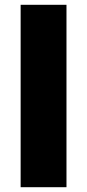

<svg xmlns="http://www.w3.org/2000/svg" viewBox="-20 -780 363 800"><path d="M257 0H66V-760H257Z"/></svg>

Font: Noto Sans Meetei Mayek Black
Style: Regular
Weight: 900
Designer: Monotype Design Team and Neelakash Kshetrimayum
Foundry: Monotype Imaging Inc.
Version: Version 2.002; ttfautohint (v1.8.4.7-5d5b)